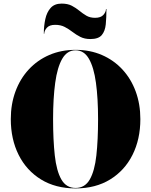

<svg xmlns="http://www.w3.org/2000/svg" viewBox="-20 -1037 840 1067"><path d="M286.5 -899Q255 -899 240.5 -882.8Q226 -866.5 226 -850H223.5Q223.5 -892.5 231.8 -930.8Q240 -969 261.5 -993Q283 -1017 322.5 -1017Q356.5 -1017 379.2 -1005Q402 -993 420.8 -977.5Q439.5 -962 459.8 -950Q480 -938 508.5 -938Q540 -938 554.5 -954.2Q569 -970.5 569 -987H571.5Q571.5 -939.5 567.8 -901.8Q564 -864 545.5 -842Q527 -820 482.5 -820Q450 -820 426.5 -832Q403 -844 383 -859.5Q363 -875 340.2 -887Q317.5 -899 286.5 -899ZM400 10Q288.5 10 207.8 -39.8Q127 -89.5 83.5 -176.5Q40 -263.5 40 -375Q40 -458.5 66 -529Q92 -599.5 140 -651.2Q188 -703 254 -731.5Q320 -760 400 -760Q480 -760 546 -731.5Q612 -703 660 -651.2Q708 -599.5 734 -529Q760 -458.5 760 -375Q760 -263.5 716.5 -176.5Q673 -89.5 592.2 -39.8Q511.5 10 400 10ZM400 -757.5Q353 -757.5 325.8 -710.2Q298.5 -663 286.8 -577Q275 -491 275 -375Q275 -259 284.5 -173Q294 -87 321 -39.8Q348 7.5 400 7.5Q452 7.5 479 -39.8Q506 -87 515.5 -173Q525 -259 525 -375Q525 -491 513.2 -577Q501.5 -663 474.2 -710.2Q447 -757.5 400 -757.5Z"/></svg>

Font: Bodoni* 72pt Fatface
Style: Regular
Weight: 900
Version: Version 2.3